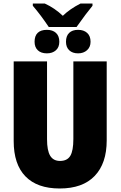

<svg xmlns="http://www.w3.org/2000/svg" viewBox="-20 -1064 691 1094"><path d="M588 -264Q588 -133 519.5 -61.5Q451 10 320 10Q192 10 125 -59Q58 -128 58 -260V-714H248V-271Q248 -206 266 -176.5Q284 -147 322 -147Q363 -147 380.5 -176Q398 -205 398 -272V-714H588ZM167 -1031V-1044H235Q292 -1018 338 -974Q378 -1013 439 -1044H507V-1031Q472 -989 416 -910H258Q211 -980 167 -1031ZM177 -826Q177 -860 195 -877Q213 -894 247 -894Q280 -894 299 -876.5Q318 -859 318 -826Q318 -795 298.5 -777.5Q279 -760 247 -760Q214 -760 195.5 -777.5Q177 -795 177 -826ZM356 -826Q356 -859 374 -876.5Q392 -894 425 -894Q457 -894 476.5 -876.5Q496 -859 496 -826Q496 -796 476 -778Q456 -760 425 -760Q393 -760 374.5 -777.5Q356 -795 356 -826Z"/></svg>

Font: Noto Sans Display Black Narrow
Style: Regular
Weight: 900
Width: 4
Designer: Monotype Design team
Foundry: Monotype Imaging Inc.
Version: Version 1.000